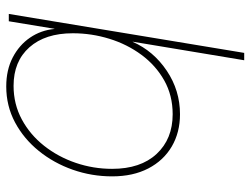

<svg xmlns="http://www.w3.org/2000/svg" viewBox="-110 -452 768 587"><g transform="rotate(-90 273.5 -159.0)"><path d="M404.8 204.1H382.3L439 -136.7H438.5Q410.6 -73.2 350.3 -32.7Q290 7.8 217.3 7.8Q161.6 7.8 118.7 -17.3Q75.7 -42.5 51.5 -89.1Q27.3 -135.7 27.3 -199.7Q27.3 -262.2 47.6 -320.1Q67.9 -377.9 105 -423.8Q142.1 -469.7 192.4 -496.6Q242.7 -523.4 302.2 -523.4Q352.5 -523.4 390.6 -503.7Q428.7 -483.9 451.4 -450.7Q474.1 -417.5 478 -376H478.5L501.5 -515.6H523.9ZM217.3 -14.6Q274.9 -14.6 320.8 -40.5Q366.7 -66.4 398.9 -110.1Q431.2 -153.8 448 -208.3Q464.8 -262.7 464.8 -319.8Q464.8 -404.3 421.9 -452.6Q378.9 -501 304.2 -501Q248 -501 201.4 -475.8Q154.8 -450.7 120.8 -407.7Q86.9 -364.7 68.6 -311Q50.3 -257.3 50.3 -199.7Q50.3 -112.8 95.9 -63.7Q141.6 -14.6 217.3 -14.6Z"/></g></svg>

Font: Inter Display Thin
Style: Italic
Weight: 100
Italic angle: -9.39999°
Designer: Rasmus Andersson
Foundry: rsms
Version: Version 4.000;git-a52131595